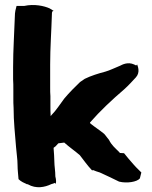

<svg xmlns="http://www.w3.org/2000/svg" viewBox="-20 -777 614 777"><path d="M33 -456C34 -443 34 -428 34 -414V-377C34 -365 34 -356 35 -341C35 -284 41 -233 45 -181C47 -155 51 -132 51 -110C51 -89 54 -68 55 -52C65 -42 77 -37 90 -31L91 -32L93 -31C126 -12 161 -19 188 -32L203 -37L206 -32C209 -49 204 -60 204 -63C204 -85 200 -106 200 -122C200 -140 198 -160 197 -176V-179C198 -180 201 -182 205 -185C210 -190 214 -195 216 -197L240 -200C260 -182 286 -164 303 -149C319 -129 332 -109 353 -87L356 -89C365 -85 374 -82 384 -79C410 -67 436 -55 462 -42C494 -34 535 -41 546 -55L552 -79L541 -90C527 -103 514 -119 500 -135L482 -157C477 -157 471 -158 465 -158L464 -159V-160C445 -179 432 -189 421 -211C418 -214 412 -223 403 -234H402V-235C385 -249 362 -264 346 -277C346 -278 345 -277 344 -281C386 -329 433 -373 482 -415C501 -432 516 -449 530 -464C548 -484 538 -508 535 -516L531 -512L523 -516C497 -528 474 -515 466 -511C446 -503 424 -492 406 -487C379 -480 347 -470 323 -458L304 -445C285 -427 260 -402 240 -378C222 -354 207 -330 189 -312V-311H188C188 -311 187 -310 185 -307C184 -319 184 -339 184 -355V-388C183 -398 183 -410 183 -424V-516C183 -585 188 -650 190 -718C190 -725 190 -726 192 -731L197 -733L181 -743C159 -753 119 -762 78 -753H47C44 -741 40 -730 40 -709C38 -643 33 -576 33 -505Z"/></svg>

Font: Hussar Pisanka
Style: Blk
Weight: 700
Designer: Robert Jablonski
Foundry: Cannot Into Space Fonts
Version: Version 1.070